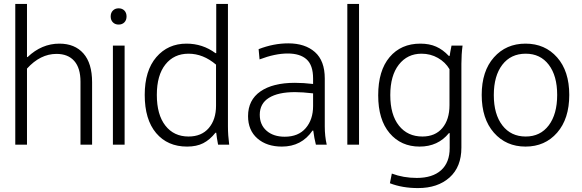

<svg xmlns="http://www.w3.org/2000/svg" viewBox="-20 -730 2939 969"><path d="M57.1 0V-710H116.2V-441.9H119.1Q190.4 -509.8 279.8 -509.8Q357.4 -509.8 401.1 -460.2Q444.8 -410.6 444.8 -314.9V0H386.2V-317.9Q386.2 -386.7 354.7 -422.4Q323.2 -458 265.1 -458Q183.6 -458 116.2 -383.8V0Z M549.8 0V-500H608.9V0ZM578.6 -688Q596.7 -688 607.7 -676.8Q618.7 -665.5 618.7 -647Q618.7 -628.4 607.7 -617.2Q596.7 -606 578.6 -606Q561 -606 549.8 -617.2Q538.6 -628.4 538.6 -647Q538.6 -665.5 549.8 -676.8Q561 -688 578.6 -688Z M1070.3 -196.8V-403.8Q1005.4 -459 931.6 -459Q857.9 -459 814.7 -404.5Q771.5 -350.1 771.5 -251Q771.5 -151.4 814.5 -96.2Q857.4 -41 931.6 -41Q997.1 -41 1033.7 -83.7Q1070.3 -126.5 1070.3 -196.8ZM1130.4 -710V-91.8Q1130.4 -48.3 1136.7 0H1080.6Q1073.7 -36.1 1071.3 -60.1H1067.4Q1039.1 -24.4 1005.6 -7.3Q972.2 9.8 924.3 9.8Q825.7 9.8 768.1 -58.3Q710.4 -126.5 710.4 -251Q710.4 -373.5 769 -441.7Q827.6 -509.8 921.4 -509.8Q1002.4 -509.8 1067.4 -461.9H1071.3V-710Z M1560.1 -194.8V-258.8Q1506.3 -265.1 1469.2 -265.1Q1383.8 -265.1 1337.4 -236.3Q1291 -207.5 1291 -150.9Q1291 -100.1 1325.4 -70.1Q1359.9 -40 1417 -40Q1485.8 -40 1522.9 -83.3Q1560.1 -126.5 1560.1 -194.8ZM1560.1 -306.2V-334Q1560.1 -400.9 1527.3 -430.4Q1494.6 -460 1432.1 -460Q1368.2 -460 1290 -430.2L1285.2 -481.9Q1360.4 -511.2 1435.1 -511.2Q1519.5 -511.2 1569.3 -467.3Q1619.1 -423.3 1619.1 -334V-91.8Q1619.1 -42.5 1628.9 0H1574.2Q1565.9 -32.2 1561 -70.8H1557.1Q1502 9.8 1402.8 9.8Q1326.2 9.8 1279.1 -31.2Q1231.9 -72.3 1231.9 -144Q1231.9 -225.1 1294.4 -268.6Q1356.9 -312 1468.3 -312Q1511.7 -312 1560.1 -306.2Z M1732.9 0V-710H1792V0Z M2248.5 -199.2V-380.9Q2228 -416 2190.4 -437.5Q2152.8 -459 2107.4 -459Q2036.1 -459 1992.9 -403.8Q1949.7 -348.6 1949.7 -250Q1949.7 -150.9 1993.4 -95.9Q2037.1 -41 2111.8 -41Q2176.3 -41 2212.4 -83.7Q2248.5 -126.5 2248.5 -199.2ZM2308.6 -408.2V15.1Q2308.6 112.3 2248.8 165.8Q2189 219.2 2089.8 219.2Q2010.3 219.2 1947.8 194.8L1957.5 146Q2016.1 168 2083.5 168Q2162.6 168 2206.1 129.2Q2249.5 90.3 2249.5 17.1V-58.1H2245.6Q2190.4 9.8 2097.7 9.8Q2003.9 9.8 1946.3 -58.1Q1888.7 -126 1888.7 -249Q1888.7 -373.5 1946.3 -441.7Q2003.9 -509.8 2101.6 -509.8Q2147 -509.8 2181.2 -494.6Q2215.3 -479.5 2244.6 -448.2H2249.5Q2251.5 -464.8 2258.8 -500H2314.5Q2308.6 -455.6 2308.6 -408.2Z M2411.1 -251Q2411.1 -371.1 2472.7 -440.4Q2534.2 -509.8 2632.3 -509.8Q2730.5 -509.8 2791.7 -440.4Q2853 -371.1 2853 -251Q2853 -130.4 2791.7 -60.3Q2730.5 9.8 2632.3 9.8Q2534.2 9.8 2472.7 -60.3Q2411.1 -130.4 2411.1 -251ZM2472.2 -250Q2472.2 -153.3 2515.4 -97.2Q2558.6 -41 2633.3 -41Q2707 -41 2749.5 -97.4Q2792 -153.8 2792 -251Q2792 -347.7 2749.5 -403.3Q2707 -459 2633.3 -459Q2558.1 -459 2515.1 -403.1Q2472.2 -347.2 2472.2 -250Z"/></svg>

Font: LT Hoop Light
Style: Regular
Weight: 300
Designer: Daniel Lyons
Foundry: LyonsType
Version: Version 1.000